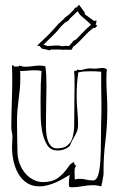

<svg xmlns="http://www.w3.org/2000/svg" viewBox="-20 -791 489 814"><path d="M315 -771 306 -760Q301 -760 298 -757L292 -751L293 -749L287 -744Q282 -739 276.5 -733Q271 -727 269 -726L265 -724Q261 -723 261 -720L257 -718Q256 -718 256 -716L252 -714L253 -713L228 -690Q215 -675 207.5 -667Q200 -659 194 -652.5Q188 -646 181 -639Q174 -632 162 -621L137 -597L148 -596L157 -585L181 -580Q183 -579 186 -579Q187 -579 188 -578H194L193 -579L195 -581H235Q237 -580 245 -580H250Q257 -580 259 -581Q263 -581 264 -580H281Q285 -580 287.5 -587.5Q290 -595 294 -595L300 -600Q320 -618 337.5 -637.5Q355 -657 376 -673Q377 -672 381 -672Q383 -672 387 -676L392 -682L385 -688Q388 -691 388 -694L389 -705L379 -702L339 -731L340 -737ZM177 -598 164 -601 173 -610Q184 -621 191.5 -628Q199 -635 205.5 -641.5Q212 -648 220 -656.5Q228 -665 240 -680L250 -690Q257 -697 260 -698V-697L274 -707L273 -709L297 -732Q303 -737 308 -743L311 -741Q316 -730 329.5 -719Q343 -708 355 -697L366 -686Q355 -677 344.5 -667Q334 -657 325 -647L302 -623Q297 -623 291 -617L277 -601Q276 -600 276 -599L271 -596Q261 -596 260 -597L246 -595Q241 -595 237.5 -596.5Q234 -598 221 -598Q217 -598 212.5 -598Q208 -598 202 -597L181 -596Q179 -596 177 -598ZM414 -503Q407 -503 399 -501.5Q391 -500 380 -500Q375 -500 370.5 -500.5Q366 -501 361 -501Q349 -501 338.5 -497.5Q328 -494 319 -494Q311 -494 308 -497Q308 -491 302 -491.5Q296 -492 294 -487Q295 -480 295.5 -472Q296 -464 296 -456V-419Q296 -399 295.5 -377.5Q295 -356 295 -315Q295 -286 294.5 -259Q294 -232 288 -210Q282 -188 266.5 -175Q251 -162 221 -162Q207 -162 198 -170.5Q189 -179 184 -192Q179 -205 177 -221Q175 -237 175 -252V-289Q175 -327 176 -362Q177 -397 177 -426Q177 -452 176 -473.5Q175 -495 172 -510Q161 -513 148 -513Q134 -513 117.5 -510.5Q101 -508 87 -508Q77 -508 62 -513Q61 -509 54 -509H40Q38 -510 37 -512.5Q36 -515 34 -515Q33 -515 31 -513V-510Q31 -498 31.5 -485.5Q32 -473 32 -460Q32 -408 30 -353Q28 -298 28 -250Q28 -241 30 -232.5Q32 -224 33 -215Q33 -203 32 -191.5Q31 -180 31 -169Q31 -134 38.5 -103.5Q46 -73 60.5 -50Q75 -27 96.5 -14Q118 -1 146 -1Q165 -1 183.5 -6Q202 -11 218.5 -18.5Q235 -26 249.5 -34.5Q264 -43 276 -50Q274 -42 273 -32.5Q272 -23 272 -14Q272 -4 273 -0.5Q274 3 285 3Q305 3 329.5 -1.5Q354 -6 377 -6Q389 -6 409 -1Q411 -5 413 -17.5Q415 -30 419 -51V-69Q419 -129 427 -194Q435 -259 435 -323Q435 -358 433 -392Q431 -426 431 -458Q431 -469 431.5 -478.5Q432 -488 433 -497Q425 -503 414 -503ZM374 -26Q360 -26 345.5 -29.5Q331 -33 317 -33Q306 -33 297 -30Q297 -39 296.5 -47.5Q296 -56 296 -64Q296 -81 303 -88Q298 -92 296.5 -93Q295 -94 294 -104Q285 -101 279 -95Q273 -89 268 -81Q248 -52 224 -35.5Q200 -19 162 -19Q141 -19 121.5 -29Q102 -39 87 -56.5Q72 -74 63 -98Q54 -122 54 -150Q54 -167 53 -197.5Q52 -228 52 -270Q52 -301 54 -325Q56 -349 59 -370.5Q62 -392 64 -412.5Q66 -433 66 -456V-473Q66 -485 65 -490Q84 -490 98 -491.5Q112 -493 126 -493Q134 -493 141 -492.5Q148 -492 156 -490Q154 -464 153 -435Q152 -406 152 -366Q152 -337 152.5 -300Q153 -263 159.5 -230.5Q166 -198 180.5 -175.5Q195 -153 224 -153Q257 -153 277 -174Q280 -184 285.5 -194Q291 -204 297 -214.5Q303 -225 307 -236Q311 -247 311 -261Q311 -290 308 -321.5Q305 -353 305 -382Q305 -408 306.5 -433.5Q308 -459 312 -484Q324 -487 336.5 -488Q349 -489 363 -489Q374 -489 385.5 -488.5Q397 -488 409 -487V-425Q409 -413 409.5 -395.5Q410 -378 410 -355V-331V-315Q408 -253 408 -200Q408 -147 405.5 -108.5Q403 -70 396 -48Q389 -26 374 -26Z"/></svg>

Font: Londrina Sketch
Style: Regular
Weight: 400
Designer: Marcelo Magalhaes
Foundry: Marcelo Magalhães
Version: Version 1.002